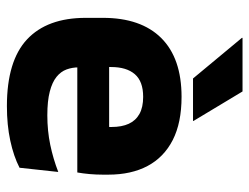

<svg xmlns="http://www.w3.org/2000/svg" viewBox="-105 -622 740 570"><g transform="rotate(90 265.0 -337.0)"><path d="M295 12.5Q161 12.5 97 -47.2Q33 -107 33 -221.5V-272.5Q33 -385.5 93 -445.8Q153 -506 267.5 -506Q344.5 -506 395.8 -479.8Q447 -453.5 472.8 -405Q498.5 -356.5 498.5 -288.5V-272Q498.5 -253 496.8 -233.2Q495 -213.5 492 -196.5H354Q356 -225.5 356.5 -251.2Q357 -277 357 -298Q357 -328.5 347.5 -349.2Q338 -370 318.2 -381Q298.5 -392 267.5 -392Q221.5 -392 200.2 -367.2Q179 -342.5 179 -297V-252L180 -235.5V-200.5Q180 -181.5 186.2 -164.5Q192.5 -147.5 208.2 -134.8Q224 -122 251.8 -114.8Q279.5 -107.5 322.5 -107.5Q368 -107.5 410 -116.2Q452 -125 490.5 -140L478 -25Q444 -7.5 397.5 2.5Q351 12.5 295 12.5ZM461 -196.5H114V-291H461ZM92.5 -687H251.5L339 -541.5V-540H213L92.5 -685Z"/></g></svg>

Font: Anek Devanagari
Style: Bold
Weight: 700
Designer: Kailash Malviya (Devanagari) & Yesha Goshar (Latin)
Foundry: Ek Type
Version: Version 1.003